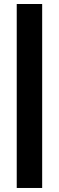

<svg xmlns="http://www.w3.org/2000/svg" viewBox="-20 -727 293 958"><path d="M63.5 -707H190.4V210.9H63.5Z"/></svg>

Font: Wanted Sans
Style: Bold
Weight: 700
Designer: Original Design by Kil Hyung-jin and Kang Hanbin, Wanted Lab, Inc; Hangeul from Source Han Sans by Jang Soo-young and Ka
Foundry: Wanted Lab, Inc.
Version: Version 1.000